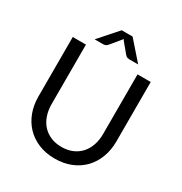

<svg xmlns="http://www.w3.org/2000/svg" viewBox="-207 -1058 1151 1217"><g transform="rotate(30 368.0 -449.5)"><path d="M368 -77Q412.5 -77 447.5 -92Q482.5 -107 506.8 -134Q531 -161 543.8 -198.5Q556.5 -236 556.5 -281V-716.5H653V-281Q653 -219 633.2 -166Q613.5 -113 576.8 -74.2Q540 -35.5 487 -13.5Q434 8.5 368 8.5Q302 8.5 249 -13.5Q196 -35.5 159 -74.2Q122 -113 102.2 -166Q82.5 -219 82.5 -281V-716.5H179V-281.5Q179 -236.5 191.8 -199Q204.5 -161.5 228.8 -134.5Q253 -107.5 288.2 -92.2Q323.5 -77 368 -77ZM528.5 -773H463.5Q457.5 -773 449.2 -775.2Q441 -777.5 432.5 -787.5L374 -858L368 -867L362 -858L303.5 -787.5Q295 -777.5 286.8 -775.2Q278.5 -773 272.5 -773H210L329.5 -908.5H409.5Z"/></g></svg>

Font: Lato 2
Style: Regular
Weight: 400
Designer: Lukasz Dziedzic with Adam Twardoch and Botio Nikoltchev
Foundry: tyPoland Lukasz Dziedzic
Version: Version 2.015; 2015-08-06; http://www.latofonts.com/